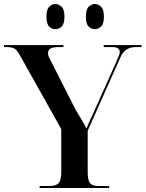

<svg xmlns="http://www.w3.org/2000/svg" viewBox="-23 -939 727 959"><path d="M175 0H522V-10H467Q437 -10 426 -25Q415 -40 415 -82V-286L580 -656Q602 -704 656 -704H684V-714H495V-704H536Q575 -704 575 -680Q575 -669 567.5 -652.5Q560 -636 552 -617L439 -365Q421 -328 409 -297Q398 -319 382 -345.5Q366 -372 354 -392L233 -631Q226 -644 221.5 -653.5Q217 -663 217 -673Q217 -690 229.5 -697Q242 -704 276 -704H294V-714H-3V-704H7Q41 -704 53.5 -693.5Q66 -683 82 -653L283 -294V-83Q283 -40 270.5 -25Q258 -10 224 -10H175ZM452 -793Q467 -793 481.5 -806Q496 -819 496 -856Q496 -892 481.5 -905.5Q467 -919 452 -919Q434 -919 420 -905.5Q406 -892 406 -856Q406 -819 420 -806Q434 -793 452 -793ZM253 -793Q270 -793 284.5 -806Q299 -819 299 -856Q299 -892 284.5 -905.5Q270 -919 253 -919Q237 -919 223 -905.5Q209 -892 209 -856Q209 -819 223 -806Q237 -793 253 -793Z"/></svg>

Font: Noto Serif Display Semi
Style: Regular
Weight: 600
Designer: Monotype Design Team
Foundry: Monotype Imaging Inc.
Version: Version 1.900